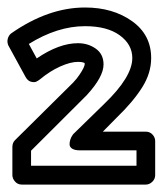

<svg xmlns="http://www.w3.org/2000/svg" viewBox="-32 -750 441 512"><path d="M-9.8 -628.9Q-13.7 -638.2 -11.2 -647Q-8.8 -655.8 -2 -661.1Q96.7 -730 194.8 -730Q269 -730 320.1 -693.6Q371.1 -657.2 371.1 -595.2Q371.1 -554.7 346.9 -516.6Q322.8 -478.5 279.8 -437L242.2 -398.9H356.9Q367.7 -398.9 374.8 -391.1Q381.8 -383.3 381.8 -374V-283.2Q381.8 -272.5 374 -265.1Q366.2 -257.8 356.9 -257.8H25.9Q15.1 -257.8 8.1 -265.9Q1 -273.9 1 -283.2V-357.9Q1 -369.1 7.8 -376L163.1 -529.8Q172.9 -540 180.2 -551Q187.5 -562 190.7 -568.8Q193.8 -575.7 193.8 -578.1Q193.8 -581.1 193.8 -581.5Q193.8 -582 189.7 -583.5Q185.5 -585 175.8 -585Q156.2 -585 128.7 -572.8Q101.1 -560.5 74.2 -538.1Q69.8 -534.7 64.7 -532.2Q59.6 -529.8 50.8 -532Q42 -534.2 36.1 -544.9ZM44.9 -632.8 65.9 -594.2Q125.5 -634.8 175.8 -634.8Q203.1 -634.8 223.6 -620.1Q244.1 -605.5 244.1 -578.1Q244.1 -544.9 199.2 -496.1L50.8 -348.1V-308.1H332V-349.1H181.2Q167.5 -349.1 160.6 -353.5Q153.8 -357.9 153.6 -364.3Q153.3 -370.6 155.3 -377Q157.2 -383.3 160.2 -387.7L163.1 -392.1L246.1 -473.1Q320.8 -544.9 320.8 -595.2Q320.8 -631.3 287.4 -655.8Q253.9 -680.2 194.8 -680.2Q121.1 -680.2 44.9 -632.8Z"/></svg>

Font: Trueno Bold Outline
Style: Regular
Weight: 700
Width: 6
Designer: Julieta Ulanovsky
Foundry: Julieta Ulanovsky
Version: Version 3.001b | FøM Fix